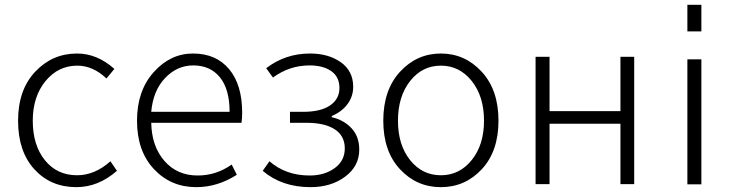

<svg xmlns="http://www.w3.org/2000/svg" viewBox="-20 -771 3072 804"><path d="M299.8 12.7Q192.4 12.7 124 -62Q55.7 -136.7 55.7 -265.6Q55.7 -394.5 127.4 -470.7Q199.2 -546.9 302.7 -546.9Q386.7 -546.9 459 -482.4L425.8 -442.4Q369.1 -496.1 303.7 -496.1Q223.6 -496.1 170.4 -431.2Q117.2 -366.2 117.2 -265.6Q117.2 -163.1 168 -100.1Q218.8 -37.1 302.7 -37.1Q377 -37.1 442.4 -95.7L469.7 -55.7Q391.6 12.7 299.8 12.7Z M801.8 12.7Q695.3 12.7 624.5 -63Q553.7 -138.7 553.7 -265.6Q553.7 -390.6 623.5 -468.8Q693.4 -546.9 788.1 -546.9Q884.8 -546.9 939.5 -481.4Q994.1 -416 994.1 -298.8Q994.1 -275.4 991.2 -256.8H613.3Q615.2 -158.2 668.5 -97.2Q721.7 -36.1 807.6 -36.1Q885.7 -36.1 950.2 -82L971.7 -39.1Q890.6 12.7 801.8 12.7ZM613.3 -302.7H941.4Q941.4 -397.5 900.9 -447.3Q860.4 -497.1 789.1 -497.1Q721.7 -497.1 671.4 -444.3Q621.1 -391.6 613.3 -302.7Z M1280.3 12.7Q1160.2 12.7 1080.1 -55.7L1108.4 -95.7Q1176.8 -36.1 1276.4 -36.1Q1338.9 -36.1 1381.3 -66.9Q1423.8 -97.7 1423.8 -149.4Q1423.8 -202.1 1381.8 -229.5Q1339.8 -256.8 1262.7 -256.8H1194.3V-302.7H1249Q1323.2 -302.7 1362.3 -329.6Q1401.4 -356.4 1401.4 -402.3Q1401.4 -449.2 1367.2 -473.1Q1333 -497.1 1276.4 -497.1Q1192.4 -497.1 1123 -446.3L1094.7 -485.4Q1174.8 -546.9 1278.3 -546.9Q1355.5 -546.9 1407.2 -510.3Q1459 -473.6 1459 -407.2Q1459 -367.2 1435.1 -335Q1411.1 -302.7 1369.1 -285.2V-280.3Q1419.9 -268.6 1452.1 -233.9Q1484.4 -199.2 1484.4 -144.5Q1484.4 -75.2 1425.3 -31.2Q1366.2 12.7 1280.3 12.7Z M1585 -265.6Q1585 -394.5 1655.3 -470.7Q1725.6 -546.9 1826.2 -546.9Q1926.8 -546.9 1997.1 -470.7Q2067.4 -394.5 2067.4 -265.6Q2067.4 -137.7 1997.6 -62.5Q1927.7 12.7 1826.2 12.7Q1724.6 12.7 1654.8 -62.5Q1585 -137.7 1585 -265.6ZM2006.8 -265.6Q2006.8 -367.2 1955.6 -431.6Q1904.3 -496.1 1826.2 -496.1Q1748 -496.1 1697.3 -431.6Q1646.5 -367.2 1646.5 -265.6Q1646.5 -164.1 1697.3 -100.6Q1748 -37.1 1826.2 -37.1Q1904.3 -37.1 1955.6 -101.1Q2006.8 -165 2006.8 -265.6Z M2222.7 0V-533.2H2281.2V-305.7H2578.1V-533.2H2635.7V0H2578.1V-252.9H2281.2V0Z M2858.4 -639.6V-751H2917V-639.6ZM2858.4 1V-522.5H2917V1Z"/></svg>

Font: Gen Shin Gothic Light
Style: Regular
Weight: 200
Designer: [Source Han Sans]
Ryoko NISHIZUKA  (kana & ideographs); Paul D. Hunt (Latin, Greek & Cyrillic); Wenlong ZHANG  (bopomofo
Version: Version 1.002.20150607